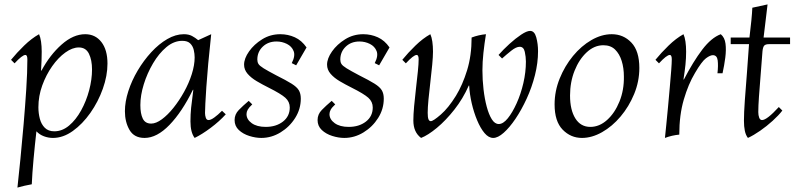

<svg xmlns="http://www.w3.org/2000/svg" viewBox="-20 -610 3600 870"><path d="M59 240Q65 186 72.5 110.5Q80 35 87 -47Q94 -129 99 -206Q104 -283 104 -341Q104 -361 95 -361Q81 -361 46 -323L30 -339Q56 -371 89.5 -403.5Q123 -436 157 -455Q163 -442 166 -421.5Q169 -401 169 -376Q169 -337 166 -290H168Q206 -361 259 -408Q312 -455 366 -455Q412 -455 439.5 -419.5Q467 -384 467 -322Q467 -267 446 -208Q425 -149 389.5 -98.5Q354 -48 310 -16.5Q266 15 220 15Q199 15 179 7.5Q159 0 145 -15Q138 46 132 111.5Q126 177 124 225Q90 231 59 240ZM226 -15Q262 -15 293 -41Q324 -67 347.5 -109.5Q371 -152 384 -201Q397 -250 397 -295Q397 -338 383 -366.5Q369 -395 337 -395Q308 -395 276 -372Q244 -349 216.5 -310Q189 -271 171.5 -223Q154 -175 154 -124Q154 -97 160.5 -72Q167 -47 183 -31Q199 -15 226 -15Z M635 15Q588 15 567 -21Q546 -57 546 -106Q546 -149 561.5 -197Q577 -245 604 -290.5Q631 -336 665.5 -373.5Q700 -411 738 -433Q776 -455 813 -455Q835 -455 850 -447Q865 -439 878 -428L937 -455Q921 -307 915 -216Q909 -125 909 -98Q909 -87 912.5 -76.5Q916 -66 925 -66Q935 -66 951 -77.5Q967 -89 986 -108L1003 -92Q974 -60 934.5 -30.5Q895 -1 862 15Q843 -10 843 -60Q843 -92 846 -121.5Q849 -151 856 -203H854Q805 -103 748 -44Q691 15 635 15ZM665 -50Q687 -50 713.5 -69.5Q740 -89 766 -121.5Q792 -154 814 -193.5Q836 -233 849 -274Q862 -315 862 -350Q862 -366 858 -383.5Q854 -401 842 -413Q830 -425 806 -425Q768 -425 734 -396.5Q700 -368 673.5 -323Q647 -278 631.5 -228Q616 -178 616 -134Q616 -95 627 -72.5Q638 -50 665 -50Z M1164 15Q1138 15 1109.5 6Q1081 -3 1062 -21Q1043 -39 1043 -66Q1043 -92 1062 -111.5Q1081 -131 1107 -153L1123 -137Q1108 -123 1102.5 -113Q1097 -103 1097 -93Q1097 -69 1120.5 -52Q1144 -35 1184 -35Q1231 -35 1262 -59Q1293 -83 1293 -123Q1293 -149 1273 -167Q1253 -185 1197 -213Q1169 -227 1143.5 -242Q1118 -257 1102 -275.5Q1086 -294 1086 -317Q1086 -345 1108.5 -377Q1131 -409 1168 -432Q1205 -455 1250 -455Q1285 -455 1316 -441Q1347 -427 1369 -395L1322 -314L1302 -324Q1319 -357 1310.5 -378.5Q1302 -400 1280 -411Q1258 -422 1233 -422Q1195 -422 1170.5 -398.5Q1146 -375 1146 -340Q1146 -329 1151 -320.5Q1156 -312 1174.5 -300.5Q1193 -289 1231 -269Q1277 -246 1301 -231Q1325 -216 1334 -201Q1343 -186 1343 -163Q1343 -116 1317.5 -75.5Q1292 -35 1251 -10Q1210 15 1164 15Z M1540 15Q1514 15 1485.5 6Q1457 -3 1438 -21Q1419 -39 1419 -66Q1419 -92 1438 -111.5Q1457 -131 1483 -153L1499 -137Q1484 -123 1478.5 -113Q1473 -103 1473 -93Q1473 -69 1496.5 -52Q1520 -35 1560 -35Q1607 -35 1638 -59Q1669 -83 1669 -123Q1669 -149 1649 -167Q1629 -185 1573 -213Q1545 -227 1519.5 -242Q1494 -257 1478 -275.5Q1462 -294 1462 -317Q1462 -345 1484.5 -377Q1507 -409 1544 -432Q1581 -455 1626 -455Q1661 -455 1692 -441Q1723 -427 1745 -395L1698 -314L1678 -324Q1695 -357 1686.5 -378.5Q1678 -400 1656 -411Q1634 -422 1609 -422Q1571 -422 1546.5 -398.5Q1522 -375 1522 -340Q1522 -329 1527 -320.5Q1532 -312 1550.5 -300.5Q1569 -289 1607 -269Q1653 -246 1677 -231Q1701 -216 1710 -201Q1719 -186 1719 -163Q1719 -116 1693.5 -75.5Q1668 -35 1627 -10Q1586 15 1540 15Z M1888 15Q1853 -11 1853 -64Q1853 -90 1856.5 -129Q1860 -168 1865 -210Q1870 -252 1873.5 -287Q1877 -322 1877 -341Q1877 -361 1868 -361Q1854 -361 1819 -323L1803 -339Q1829 -371 1862.5 -403.5Q1896 -436 1930 -455Q1936 -442 1939 -421.5Q1942 -401 1942 -376Q1942 -354 1938.5 -316.5Q1935 -279 1930 -237.5Q1925 -196 1921.5 -159Q1918 -122 1918 -99Q1918 -78 1921.5 -69.5Q1925 -61 1932 -61Q1943 -61 1977.5 -91Q2012 -121 2046 -176Q2076 -225 2096.5 -291.5Q2117 -358 2117 -440Q2149 -452 2182 -455Q2175 -412 2170.5 -370.5Q2166 -329 2166 -291Q2166 -248 2171 -205Q2176 -162 2185.5 -126.5Q2195 -91 2208.5 -69.5Q2222 -48 2240 -48Q2260 -48 2281 -74Q2302 -100 2321 -142Q2340 -184 2351.5 -233.5Q2363 -283 2363 -331Q2363 -352 2358 -375Q2353 -398 2335 -398Q2319 -398 2297 -380.5Q2275 -363 2255 -345L2239 -361Q2261 -386 2288.5 -411Q2316 -436 2341.5 -453Q2367 -470 2382 -470Q2402 -470 2410 -440.5Q2418 -411 2418 -378Q2418 -325 2404 -269.5Q2390 -214 2366.5 -163Q2343 -112 2316 -72Q2289 -32 2262.5 -8.5Q2236 15 2215 15Q2194 15 2175.5 -7Q2157 -29 2142 -65Q2127 -101 2117.5 -142Q2108 -183 2106 -222H2104Q2078 -163 2039 -113.5Q2000 -64 1959.5 -30.5Q1919 3 1888 15Z M2617 15Q2566 15 2529.5 -22.5Q2493 -60 2493 -137Q2493 -197 2516 -254Q2539 -311 2576.5 -356.5Q2614 -402 2660 -428.5Q2706 -455 2752 -455Q2805 -455 2841 -417Q2877 -379 2877 -302Q2877 -241 2853.5 -184Q2830 -127 2792 -82Q2754 -37 2708 -11Q2662 15 2617 15ZM2655 -35Q2696 -35 2731 -66.5Q2766 -98 2787 -150Q2808 -202 2807 -263Q2807 -302 2797 -334Q2787 -366 2767 -385.5Q2747 -405 2714 -405Q2673 -405 2638.5 -373Q2604 -341 2583.5 -289.5Q2563 -238 2563 -177Q2563 -112 2587 -73.5Q2611 -35 2655 -35Z M2993 15Q2995 -6 2999 -43.5Q3003 -81 3007 -126Q3011 -171 3015 -214.5Q3019 -258 3021.5 -292Q3024 -326 3024 -341Q3024 -361 3015 -361Q3001 -361 2966 -323L2950 -339Q2976 -371 3009.5 -403.5Q3043 -436 3077 -455Q3083 -442 3086 -421.5Q3089 -401 3089 -376Q3089 -346 3086 -317Q3083 -288 3077 -250H3079Q3121 -331 3162 -385Q3203 -439 3246 -455Q3264 -440 3267.5 -412Q3271 -384 3266.5 -349Q3262 -314 3254 -278H3231Q3235 -313 3232 -336.5Q3229 -360 3210 -360Q3198 -360 3179 -346Q3160 -332 3129 -279Q3099 -229 3078.5 -159Q3058 -89 3058 0Q3025 3 2993 15Z M3369 15Q3359 2 3355 -17.5Q3351 -37 3351 -63Q3351 -98 3355 -155Q3359 -212 3364.5 -279Q3370 -346 3374 -410H3291V-440H3376Q3381 -481 3384.5 -516Q3388 -551 3389 -575L3458 -590Q3455 -562 3450 -523Q3445 -484 3440 -440H3560V-410H3466Q3449 -410 3443 -403.5Q3437 -397 3435 -378Q3431 -322 3426.5 -268.5Q3422 -215 3419 -171.5Q3416 -128 3416 -102Q3416 -88 3420 -77Q3424 -66 3433 -66Q3455 -66 3509 -125L3525 -109Q3508 -87 3481 -62.5Q3454 -38 3424.5 -17.5Q3395 3 3369 15Z"/></svg>

Font: Bona Nova
Style: Italic
Weight: 400
Italic angle: -4°
Designer: Mateusz Machalski
Foundry: Capitalics
Version: Version 4.001; ttfautohint (v1.8.3)